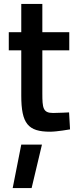

<svg xmlns="http://www.w3.org/2000/svg" viewBox="-20 -665 398 984"><path d="M335 -500H197V-645H89V-500H25V-407H89V-175C89 -31 124 10 237 10C272 10 339 -2 339 -2L334 -89C334 -89 280 -86 252 -86C200 -86 197 -112 197 -187V-407H335ZM195 76 142 299H45L89 76Z"/></svg>

Font: RazerF5 SemiBold
Style: Regular
Weight: 600
Foundry: Razer Inc.
Version: Version 2